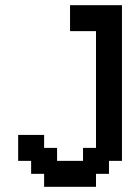

<svg xmlns="http://www.w3.org/2000/svg" viewBox="-20 -520 540 740"><path d="M50 100H100V150H150V200H350V150H400V100H450V-500H250V-400H350V50H300V100H200V50H150V0H50Z"/></svg>

Font: Matrix Sans Video
Style: Regular
Weight: 400
Designer: Brad Neil
Version: Version 1.100